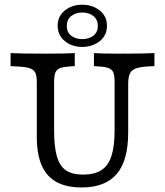

<svg xmlns="http://www.w3.org/2000/svg" viewBox="-20 -801 715 832"><path d="M139.5 -208.1V-445.2Q139.5 -475 131.5 -488.7Q123.4 -502.4 100.4 -507.7Q77.4 -512.9 25.8 -514.5V-571Q66.1 -568.5 176.6 -568.5Q266.9 -568.5 304 -571V-514.5Q263.7 -512.9 245.6 -507.7Q227.4 -502.4 221 -488.7Q214.5 -475 214.5 -445.2V-235.5Q214.5 -164.5 226.6 -123Q238.7 -81.5 265.7 -62.9Q292.7 -44.4 339.5 -44.4Q389.5 -44.4 419.4 -63.7Q449.2 -83.1 462.9 -125Q476.6 -166.9 476.6 -237.1V-445.2Q476.6 -475 470.2 -488.7Q463.7 -502.4 445.6 -507.7Q427.4 -512.9 387.1 -514.5V-571Q418.5 -568.5 495.2 -568.5Q612.1 -568.5 649.2 -571V-514.5Q600 -512.9 576.6 -506.9Q553.2 -500.8 544.4 -485.1Q535.5 -469.4 535.5 -437.1V-226.6Q535.5 -105.6 485.9 -47.2Q436.3 11.3 333.9 11.3Q267.7 11.3 224.6 -12.5Q181.5 -36.3 160.5 -84.7Q139.5 -133.1 139.5 -208.1ZM229.8 -689.5Q229.8 -730.6 260.9 -755.6Q291.9 -780.6 336.3 -780.6Q380.6 -780.6 412.1 -755.6Q443.5 -730.6 443.5 -689.5Q443.5 -647.6 412.1 -622.6Q380.6 -597.6 336.3 -597.6Q291.9 -597.6 260.9 -623Q229.8 -648.4 229.8 -689.5ZM404 -688.7Q404 -716.1 384.7 -731.5Q365.3 -746.8 336.3 -746.8Q308.1 -746.8 288.7 -731.5Q269.4 -716.1 269.4 -688.7Q269.4 -661.3 288.3 -646.4Q307.3 -631.5 336.3 -631.5Q365.3 -631.5 384.7 -646.4Q404 -661.3 404 -688.7Z"/></svg>

Font: Playfair Micro SmCond SmLight
Style: Regular
Weight: 360
Width: 4
Designer: Claus Eggers Sørensen
Foundry: Claus Eggers Sørensen
Version: Version 2.100;Glyphs 3.2 (3219)